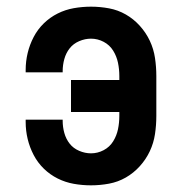

<svg xmlns="http://www.w3.org/2000/svg" viewBox="-20 -548 540 576"><path d="M253 8Q227 8 201.5 3.5Q176 -1 153 -12.5Q130 -24 111.5 -42Q93 -60 81 -83Q69 -106 63 -131Q57 -156 57 -182V-189H168V-186Q168 -167 173 -149Q178 -131 189 -117Q200 -103 217.5 -95.5Q235 -88 253 -88Q273 -88 291 -97.5Q309 -107 319.5 -124Q330 -141 334 -160.5Q338 -180 338 -200V-212H193V-308H338V-320Q338 -340 334 -359.5Q330 -379 319.5 -396Q309 -413 291 -422.5Q273 -432 253 -432Q235 -432 217.5 -424.5Q200 -417 189 -403Q178 -389 173 -371Q168 -353 168 -334V-331H57V-338Q57 -364 63 -389Q69 -414 81 -437Q93 -460 111.5 -478Q130 -496 153 -507.5Q176 -519 201.5 -523.5Q227 -528 253 -528Q280 -528 307 -523Q334 -518 357.5 -504.5Q381 -491 399.5 -470.5Q418 -450 429.5 -425.5Q441 -401 445 -374Q449 -347 449 -320V-200Q449 -173 445 -146Q441 -119 429.5 -94.5Q418 -70 399.5 -49.5Q381 -29 357.5 -15.5Q334 -2 307 3Q280 8 253 8Z"/></svg>

Font: Iosevka Term
Style: Bold
Weight: 700
Monospace: yes
Designer: Belleve Invis
Foundry: Belleve Invis
Version: Version 30.0.1